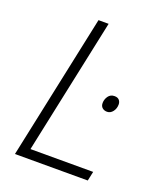

<svg xmlns="http://www.w3.org/2000/svg" viewBox="-133 -801 752 888"><g transform="rotate(20 243.0 -357.0)"><path d="M46.4 0 197.8 -713.9H247.6L106 -45.9H414.6L404.8 0ZM379.4 -329.1Q365.2 -329.1 356 -337.2Q346.7 -345.2 346.7 -360.4Q346.7 -378.4 357.4 -393.8Q368.2 -409.2 388.2 -409.2Q403.8 -409.2 411.4 -400.4Q418.9 -391.6 418.9 -378.9Q418.9 -358.9 407.5 -344Q396 -329.1 379.4 -329.1Z"/></g></svg>

Font: Open Sans Light
Style: Italic
Weight: 300
Italic angle: -12°
Designer: Monotype Design Team
Foundry: Monotype Imaging Inc.
Version: Version 3.003; ttfautohint (v1.8.4)